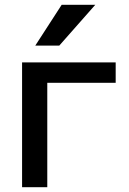

<svg xmlns="http://www.w3.org/2000/svg" viewBox="-20 -780 539 800"><path d="M237 -760H377L227 -590H127ZM177 0H72V-520H462V-435H177Z"/></svg>

Font: M PLUS 1p Medium
Style: Regular
Weight: 500
Version: Version 1.062